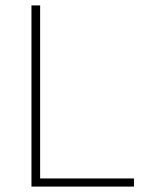

<svg xmlns="http://www.w3.org/2000/svg" viewBox="-20 -688 566 708"><path d="M474 0V-30H128V-668H96V0Z"/></svg>

Font: Gantari Thin
Style: Regular
Weight: 250
Designer: Anugrah Pasau
Foundry: Lafontype
Version: Version 1.000